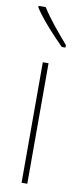

<svg xmlns="http://www.w3.org/2000/svg" viewBox="-88 -795 342 827"><g transform="rotate(10 83.0 -381.5)"><path d="M42 -763H11V-756C44 -705 102 -644 140 -606H156V-617C117 -663 77 -708 42 -763ZM96 0V-527H71V0Z"/></g></svg>

Font: Noto Sans Malayalam ExtraCondensed Thin
Style: Regular
Weight: 100
Width: 2
Designer: Jelle Bosma - Monotype Design Team
Foundry: Monotype Imaging Inc.
Version: Version 2.104